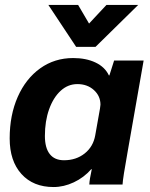

<svg xmlns="http://www.w3.org/2000/svg" viewBox="-20 -744 603 774"><path d="M19 -186Q19 -280 51.5 -353.5Q84 -427 142 -468.5Q200 -510 275 -510Q327 -510 365 -492Q403 -474 419 -440H421L440 -500H559L495 -135Q475 -24 474 0H340Q341 -21 350 -62H348Q318 -28 277.5 -9Q237 10 196 10Q114 10 66.5 -42.5Q19 -95 19 -186ZM364 -199 383 -306Q385 -318 385 -322Q385 -357 358.5 -381Q332 -405 292 -405Q254 -405 224.5 -378Q195 -351 178 -303.5Q161 -256 161 -196Q161 -148 180.5 -123Q200 -98 238 -98Q287 -98 321.5 -125.5Q356 -153 364 -199ZM175 -724H295L339 -649L409 -724H537L365 -555H287Z"/></svg>

Font: Sarabun ExtraBold
Style: Italic
Weight: 800
Italic angle: -10°
Designer: Suppakit Chalermlarp | Katatrad Co.,Ltd.
Foundry: Cadson Demak Co.,Ltd.
Version: Version 1.000; ttfautohint (v1.6)